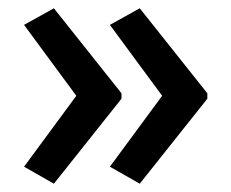

<svg xmlns="http://www.w3.org/2000/svg" viewBox="-20 -498 558 463"><path d="M480 -260 317 -55 245 -96 371 -267 245 -438 317 -478 480 -273ZM273 -260 110 -55 38 -96 164 -267 38 -438 110 -478 273 -273Z"/></svg>

Font: Noto Sans Gujarati UI SemiCondensed Medium
Style: Regular
Weight: 500
Width: 4
Designer: Jelle Bosma - Monotype Design Team, Universal Thirst
Foundry: Monotype Imaging Inc.
Version: Version 2.106; ttfautohint (v1.8.4.7-5d5b)